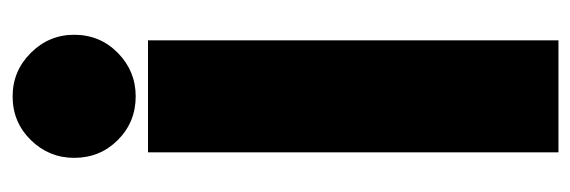

<svg xmlns="http://www.w3.org/2000/svg" viewBox="-328 -600 927 312"><g transform="rotate(-90 136.0 -443.5)"><path d="M45 0V-667H227V0ZM136 -687Q94 -687 65 -716Q36 -745 36 -787Q36 -828 65 -857.5Q94 -887 136 -887Q177 -887 206.5 -857.5Q236 -828 236 -787Q236 -745 206.5 -716Q177 -687 136 -687Z"/></g></svg>

Font: Epunda Sans Black
Style: Regular
Weight: 900
Designer: Simon Atzbach
Foundry: typofactur
Version: Version 2.204; ttfautohint (v1.8.4.7-5d5b)